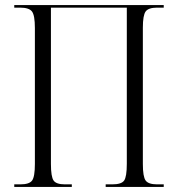

<svg xmlns="http://www.w3.org/2000/svg" viewBox="-20 -734 668 754"><path d="M36 0V-10H60Q95 -10 106 -25Q117 -40 117 -90V-624Q117 -674 105.5 -689Q94 -704 59 -704H36V-714H623V-704H597Q563 -704 552 -689Q541 -674 541 -625V-90Q541 -40 552 -25Q563 -10 597 -10H623V0H395V-10H421Q457 -10 467.5 -25Q478 -40 478 -91V-704H180V-90Q180 -40 190.5 -25Q201 -10 235 -10H262V0Z"/></svg>

Font: Noto Serif Display Condensed Light
Style: Regular
Weight: 300
Width: 3
Designer: Monotype Design Team
Foundry: Monotype Imaging Inc.
Version: Version 2.009